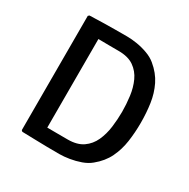

<svg xmlns="http://www.w3.org/2000/svg" viewBox="-157 -830 962 978"><g transform="rotate(30 324.0 -341.0)"><path d="M597 -341.5Q597 -283 589.2 -229.5Q581.5 -176 559 -129.5Q536.5 -83 491 -46Q469.5 -28 438.8 -17Q408 -6 375.8 -0.8Q343.5 4.5 317 4.5Q276.5 4.5 243 4Q209.5 3.5 175 2.5Q140.5 1.5 97 0.5L90.5 -5.5V-677.5L97 -683.5Q140.5 -685 174.8 -685.8Q209 -686.5 242.8 -686.8Q276.5 -687 317 -687Q343.5 -687 375.8 -681.8Q408 -676.5 438.8 -665.2Q469.5 -654 491 -636Q536 -599 558.8 -552.5Q581.5 -506 589.2 -452.8Q597 -399.5 597 -341.5ZM486.5 -341.5Q486.5 -386 480.5 -432Q474.5 -478 457 -516.2Q439.5 -554.5 405.8 -578Q372 -601.5 316.5 -601.5Q285 -601.5 258 -601.8Q231 -602 196.5 -602.5V-81.5Q231 -81.5 258 -81.2Q285 -81 316.5 -81Q372 -81 405.8 -104.5Q439.5 -128 457 -166.5Q474.5 -205 480.5 -251Q486.5 -297 486.5 -341.5Z"/></g></svg>

Font: Signika Light
Style: Regular
Weight: 400
Version: Version 2.003;gftools[0.9.32]